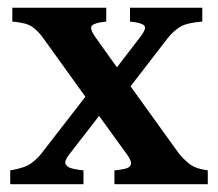

<svg xmlns="http://www.w3.org/2000/svg" viewBox="-20 -474 561 494"><path d="M6.3 0V-35.6Q42.5 -41.5 59.1 -53.2Q75.7 -64.9 86.9 -79.6L199.7 -225.1L90.8 -376.5Q78.1 -394 63.2 -404.8Q48.3 -415.5 11.7 -418.5V-454.1H253.4V-418.5Q223.6 -415.5 216.6 -408.2Q209.5 -400.9 226.1 -377.4L280.8 -300.8L339.8 -377.4Q357.9 -400.4 351.3 -408Q344.7 -415.5 314.5 -418.5V-454.1H500.5V-418.5Q460.9 -415.5 443.4 -404.8Q425.8 -394 412.1 -376.5L315.9 -252L439.9 -79.6Q451.2 -65.4 466.8 -52.7Q482.4 -40 514.6 -35.6V0H274.4V-35.6Q290.5 -37.1 302.5 -40Q314.5 -43 316.9 -51Q319.3 -59.1 306.6 -76.7L234.9 -175.8L158.2 -76.7Q145 -60.1 148.9 -51.8Q152.8 -43.5 166.3 -40.3Q179.7 -37.1 194.8 -35.6V0Z"/></svg>

Font: David Libre
Style: Bold
Weight: 700
Designer: Ismar David, J. Victor Gaultney, Annie Olsen and Meir Sadan
Foundry: Monotype Imaging Inc. & SIL International
Version: Version 1.100; ttfautohint (v1.8.4.7-5d5b)